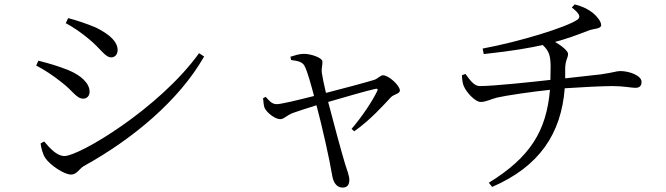

<svg xmlns="http://www.w3.org/2000/svg" viewBox="-20 -795 3020 870"><path d="M278 -690C307 -675 349 -647 383 -618C436 -575 456 -535 484 -535C502 -535 513 -550 513 -568C513 -603 483 -636 415 -670C372 -688 327 -703 289 -713ZM882 -554C702 -304 340 -88 272 -88C238 -88 207 -122 180 -154L164 -145C165 -130 174 -94 186 -78C208 -46 271 -4 302 -4C328 -4 339 -30 359 -42C580 -164 791 -339 905 -539ZM144 -498C186 -476 220 -453 258 -423C310 -384 326 -348 357 -348C376 -348 386 -363 386 -379C386 -417 349 -453 288 -478C242 -496 205 -507 154 -520Z M1184 -356 1172 -350C1174 -332 1175 -316 1179 -306C1190 -283 1227 -255 1250 -255C1267 -255 1278 -272 1307 -283C1324 -289 1371 -305 1414 -318C1438 -229 1473 -75 1485 -1C1490 31 1505 55 1532 55C1554 55 1563 42 1563 19C1563 4 1552 -28 1544 -51C1528 -104 1493 -232 1467 -333C1540 -354 1645 -385 1680 -392C1690 -394 1694 -393 1689 -382C1669 -340 1623 -269 1573 -211L1585 -200C1658 -251 1718 -319 1752 -355C1765 -368 1792 -370 1792 -385C1792 -407 1742 -454 1715 -454C1704 -454 1692 -438 1675 -433C1644 -423 1528 -392 1457 -374C1448 -411 1440 -451 1438 -467C1436 -488 1442 -500 1441 -516C1441 -533 1390 -551 1357 -551C1336 -551 1316 -544 1296 -538L1299 -523C1332 -519 1352 -514 1361 -494C1373 -471 1391 -406 1403 -360C1331 -342 1251 -322 1232 -323C1210 -324 1197 -342 1184 -356Z M2073 -454C2074 -432 2077 -414 2082 -404C2093 -377 2133 -333 2158 -333C2183 -333 2204 -346 2233 -353C2271 -362 2394 -380 2472 -388C2456 -201 2382 -82 2195 33L2210 52C2425 -41 2523 -190 2539 -395C2611 -400 2711 -405 2755 -405C2805 -405 2842 -397 2859 -397C2880 -397 2887 -408 2887 -424C2887 -453 2831 -473 2791 -473C2772 -473 2765 -467 2702 -458L2541 -440V-482C2541 -523 2554 -531 2554 -551C2554 -564 2525 -588 2495 -605C2548 -619 2596 -637 2648 -657C2672 -666 2704 -664 2704 -681C2704 -699 2683 -723 2667 -736C2650 -750 2624 -765 2584 -775L2571 -761C2610 -731 2612 -716 2595 -705C2547 -672 2339 -607 2167 -575L2172 -550C2311 -565 2385 -579 2439 -591C2469 -564 2474 -541 2475 -497L2474 -433C2393 -424 2219 -405 2154 -405C2129 -405 2111 -430 2089 -460Z"/></svg>

Font: Harano Aji Mincho
Style: Regular
Weight: 400
Foundry: Masamichi Hosoda
Version: HaranoAjiMincho-Regular version 20230610;ttx 4.39.4